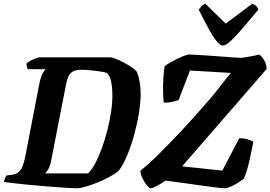

<svg xmlns="http://www.w3.org/2000/svg" viewBox="-31 -1012 1453 1032"><path d="M386 0Q361 0 317 -3Q273 -6 223 -10Q173 -14 125 -18.5Q77 -23 40.5 -27.5Q4 -32 -11 -35Q-8 -45 -3.5 -55Q1 -65 5 -69L36 -73Q55 -76 68 -86Q81 -96 90 -118Q99 -140 106 -176L180 -560Q189 -603 200 -620.5Q211 -638 215 -640H118Q116 -645 113.5 -653Q111 -661 112 -671Q120 -679 134.5 -686.5Q149 -694 163 -699Q177 -704 182 -704H562Q574 -703 595 -694.5Q616 -686 638 -674Q660 -662 678 -649.5Q696 -637 704 -627Q715 -600 720 -569Q725 -538 725 -507Q725 -461 715.5 -403Q706 -345 689.5 -285Q673 -225 651.5 -174.5Q630 -124 608 -95Q587 -77 557 -61Q527 -45 494 -31.5Q461 -18 432.5 -9.5Q404 -1 386 0ZM212 -80H442Q462 -98 481 -134Q500 -170 517 -217Q534 -264 547 -315.5Q560 -367 567 -417.5Q574 -468 573 -510Q572 -547 566.5 -574Q561 -601 544 -620Q528 -625 504 -628.5Q480 -632 453.5 -634.5Q427 -637 402 -637Q374 -637 358.5 -626.5Q343 -616 335.5 -598.5Q328 -581 324 -558L244 -149Q239 -121 229.5 -104.5Q220 -88 212 -80ZM780 0Q772 0 759 -15.5Q746 -31 735 -53.5Q724 -76 724 -95Q762 -124 819 -180Q876 -236 946.5 -311.5Q1017 -387 1092 -474Q1122 -508 1152 -547.5Q1182 -587 1210 -620L990 -633L929 -474Q919 -470 896 -465Q873 -460 849 -460Q846 -486 845.5 -520.5Q845 -555 847 -591Q849 -627 854 -656Q863 -664 881.5 -674.5Q900 -685 921 -695.5Q942 -706 960 -712.5Q978 -719 985 -719Q993 -719 1020.5 -717.5Q1048 -716 1085.5 -713.5Q1123 -711 1161 -708Q1199 -705 1228.5 -703Q1258 -701 1268 -701Q1280 -703 1298.5 -706Q1317 -709 1335 -712.5Q1353 -716 1361 -719Q1375 -712 1388.5 -689Q1402 -666 1402 -641L948 -118L1164 -95L1255 -269Q1282 -269 1301.5 -262.5Q1321 -256 1331 -250Q1321 -200 1312.5 -161.5Q1304 -123 1296 -96Q1288 -69 1280 -52Q1268 -42 1248 -29.5Q1228 -17 1208.5 -8.5Q1189 0 1179 0Q1166 0 1132.5 -4Q1099 -8 1056.5 -14Q1014 -20 971.5 -26Q929 -32 898 -36Q867 -40 858 -41Q835 -25 812 -12.5Q789 0 780 0ZM1167 -767Q1152 -767 1131 -793.5Q1110 -820 1086.5 -864.5Q1063 -909 1037 -960Q1045 -971 1052.5 -979.5Q1060 -988 1073 -992L1182 -885L1325 -992Q1339 -987 1347 -978.5Q1355 -970 1358 -961Q1315 -909 1277 -864.5Q1239 -820 1211 -793.5Q1183 -767 1167 -767Z"/></svg>

Font: Texturina 12pt ExtraBold
Style: Italic
Weight: 800
Italic angle: -11°
Designer: Guillermo Torres Carreño
Foundry: Omnibus-Type
Version: Version 1.002